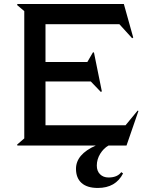

<svg xmlns="http://www.w3.org/2000/svg" viewBox="-20 -720 745 950"><path d="M588.9 138.2Q552.2 210 463.9 210Q411.1 210 383.5 185.3Q356 160.6 356 115.2Q356 43.5 454.1 0H65.9L64.9 -4.9L100.1 -35.2V-665L64.9 -694.8L65.9 -700.2H592.8L639.2 -534.2L633.8 -530.8L570.8 -600.1H205.1V-413.1H412.1L439.9 -460.9H444.8L483.9 -268.1L479 -265.1L429.2 -316.9H205.1V-100.1H601.1L661.1 -172.9L665 -170.9L606 0H517.1Q492.7 13.7 475.8 41Q459 68.4 459 99.1Q459 126.5 475.1 142.3Q491.2 158.2 517.1 158.2Q560.5 158.2 580.1 131.8Z"/></svg>

Font: Tiffany Gothic CC
Style: Regular
Weight: 400
Designer: indestructible type*
Foundry: Cowboy Collective
Version: Version 1.000